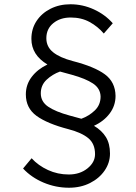

<svg xmlns="http://www.w3.org/2000/svg" viewBox="-20 -751 636 899"><path d="M521 -302Q521 -256 493.5 -219.5Q466 -183 420 -162Q457 -140 476 -109Q495 -78 495 -32Q495 11 470 47.5Q445 84 401.5 106Q358 128 303 128Q241 128 184 104Q127 80 88 38L128 -10Q159 24 204.5 45Q250 66 302 66Q354 66 389.5 37.5Q425 9 425 -29Q425 -78 393.5 -104Q362 -130 301 -146Q201 -172 151 -208.5Q101 -245 101 -309Q101 -355 128.5 -391Q156 -427 202 -449Q127 -494 127 -569Q127 -616 151 -652.5Q175 -689 216.5 -710Q258 -731 310 -731Q367 -731 419.5 -707Q472 -683 508 -642L466 -594Q438 -627 399.5 -648Q361 -669 311 -669Q262 -669 229.5 -642.5Q197 -616 197 -572Q197 -532 228.5 -506.5Q260 -481 321 -465Q422 -439 471 -403Q520 -367 521 -302ZM451 -299Q450 -337 415.5 -360Q381 -383 316 -401L261 -416Q225 -403 198 -377.5Q171 -352 171 -314Q171 -275 205.5 -251.5Q240 -228 306 -210L361 -195Q397 -208 424 -234Q451 -260 451 -299Z"/></svg>

Font: Wix Madefor Display
Style: Regular
Weight: 400
Designer: Dalton Maag Ltd
Foundry: Dalton Maag Ltd
Version: Version 3.100